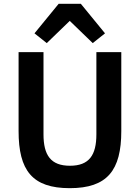

<svg xmlns="http://www.w3.org/2000/svg" viewBox="-20 -970 730 1002"><path d="M77 -698V-286C77 -81 148 12 344 12C540 12 613 -81 613 -286V-698H483V-269C483 -160 445 -105 345 -105C245 -105 207 -160 207 -269V-698ZM286 -950 160 -796 224 -745 344 -861 464 -745 528 -796 402 -950Z"/></svg>

Font: IBM Plex Thai Looped SemiBold
Style: Regular
Weight: 600
Designer: Mike Abbink, Paul van der Laan, Pieter van Rosmalen, Ben Mitchell, Mark Frömberg
Foundry: Bold Monday
Version: Version 1.0